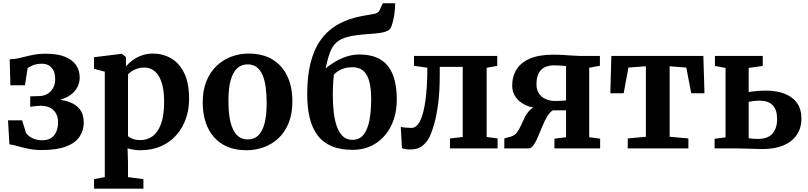

<svg xmlns="http://www.w3.org/2000/svg" viewBox="-20 -892 4858 1154"><path d="M230.1 9.8Q187.6 9.8 151.1 2.2Q114.6 -5.3 85.8 -13.7Q57.1 -22.1 36.5 -24.4L28.2 -168.9H113L136.2 -92.8Q149.1 -74.6 174.2 -61.8Q199.4 -49 233.7 -49Q267.5 -49 288.5 -63.4Q309.5 -77.7 319.2 -102.4Q329 -127.1 329 -157.7Q329 -202.8 301.3 -229.6Q273.7 -256.4 224.9 -256.4Q218.4 -256.4 205.3 -255.3Q192.1 -254.3 179.5 -252.7Q166.9 -251.1 161.5 -249.8V-312.9L219.5 -314.7Q243.5 -315.3 264.5 -327.5Q285.4 -339.6 298.6 -362.1Q311.8 -384.7 311.8 -416.2Q311.8 -445.7 302.1 -466.4Q292.3 -487.1 274.5 -498.1Q256.8 -509 232.5 -509Q201.9 -509 178.9 -499.9Q155.8 -490.8 146 -482.1L130 -379.7H42.5L38.3 -535.9Q64 -536.1 87.7 -541.1Q111.4 -546.2 136.3 -552.7Q161.1 -559.2 190.1 -564.2Q219.2 -569.2 255.5 -569.2Q324.9 -569.2 370 -551.1Q415.2 -533 437.1 -500.8Q459 -468.7 459 -426.4Q459 -389.7 440.1 -359.4Q421.1 -329.1 383.9 -309Q346.6 -288.9 291.5 -282.4V-295.5Q349.9 -294.8 393 -280.2Q436 -265.6 459.6 -235.2Q483.3 -204.8 483.3 -155.9Q483.3 -107.9 458.2 -70.4Q433.1 -32.9 377.6 -11.6Q322.1 9.8 230.1 9.8Z M545.3 242V184.8L609.8 172.6V-461.1L545 -478.8V-548.1L710.5 -568.5H712.5L737.1 -548.8V-492.9Q751.7 -510.9 775.3 -528.7Q799 -546.5 830.4 -558.2Q861.8 -570 899 -570Q957.4 -570 1006.9 -542.2Q1056.5 -514.4 1086.5 -454.2Q1116.5 -394 1116.5 -296.5Q1116.5 -235 1097.4 -179.5Q1078.4 -124.1 1040.8 -81Q1003.3 -38 948.5 -13.5Q893.8 11 822 11Q802.4 11 780.9 7.5Q759.3 4 746.6 -0.6L749.3 81.5V172.6L841.9 184.8V242ZM825.3 -50Q864.1 -50 896.2 -72.6Q928.2 -95.2 947.3 -145.8Q966.4 -196.3 966.4 -280.3Q966.4 -335.1 957.4 -374.1Q948.4 -413.2 932.1 -438.1Q915.7 -462.9 894 -474.6Q872.3 -486.2 846.9 -486.2Q824.9 -486.2 805.8 -479.9Q786.7 -473.6 772.1 -464Q757.5 -454.3 749.3 -444.4V-74.4Q756.4 -65.3 777.2 -57.6Q797.9 -50 825.3 -50Z M1198.4 -276.6Q1198.4 -349.9 1220.9 -404.8Q1243.4 -459.8 1282.2 -496.5Q1321 -533.2 1370.5 -551.6Q1419.9 -570 1474.1 -570Q1558.8 -570 1617.5 -534.5Q1676.2 -499 1706.7 -434.6Q1737.3 -370.1 1737.3 -282.4Q1737.3 -207.8 1714.8 -152.6Q1692.3 -97.4 1653.5 -61Q1614.6 -24.7 1565 -6.8Q1515.4 11 1461.2 11Q1397.9 11 1348.9 -9.1Q1300 -29.3 1266.6 -67Q1233.1 -104.7 1215.7 -157.9Q1198.4 -211 1198.4 -276.6ZM1469.9 -53.9Q1506.8 -53.9 1531.7 -77.3Q1556.7 -100.7 1569.7 -149.1Q1582.7 -197.5 1582.7 -272Q1582.7 -326.6 1576.6 -369.9Q1570.4 -413.1 1557 -443.3Q1543.5 -473.5 1521.7 -489.3Q1499.8 -505.1 1468.3 -505.1Q1431.6 -505.1 1405.8 -481.7Q1380 -458.3 1366.5 -410.2Q1352.9 -362 1352.9 -287Q1352.9 -231.9 1359.5 -188.6Q1366.1 -145.4 1380.2 -115.4Q1394.2 -85.4 1416.3 -69.6Q1438.5 -53.9 1469.9 -53.9Z M2099.2 8.7Q2024.4 8.7 1972 -14.1Q1919.6 -36.9 1887.7 -80.1Q1855.7 -123.2 1841.1 -185.4Q1826.4 -247.6 1826.4 -326.4Q1826.4 -433.4 1846.8 -514.6Q1867.1 -595.8 1908.4 -653.1Q1949.7 -710.3 2012.3 -745.8Q2074.9 -781.3 2159.3 -796.3Q2203.3 -804 2228.2 -808.5Q2253.1 -813.1 2260.6 -829L2281 -872.3H2355Q2355 -845.6 2352 -819.6Q2348.9 -793.5 2343.5 -770.6Q2338 -747.7 2331 -729.4Q2324.1 -713.8 2306.5 -705.6Q2288.8 -697.3 2259.7 -693.5Q2230.6 -689.8 2188.8 -686.9Q2115.1 -682 2070.9 -670.5Q2026.6 -659 2001.8 -636.5Q1977 -614 1963.1 -576.4Q1949.3 -538.8 1936.8 -481Q1960.2 -500.5 1991.9 -519.6Q2023.5 -538.8 2061.3 -551.6Q2099.2 -564.4 2140.6 -564.4Q2199 -564.4 2241.2 -547.2Q2283.4 -530 2310.8 -495.9Q2338.2 -461.8 2351.5 -411.4Q2364.8 -361 2364.8 -295Q2364.8 -204.1 2330.8 -135.8Q2296.9 -67.5 2237.1 -29.4Q2177.4 8.7 2099.2 8.7ZM2098.2 -51.5Q2140 -51.5 2164.5 -81.6Q2189.1 -111.8 2200 -166.6Q2210.8 -221.4 2210.8 -295.1Q2210.8 -351.7 2202.7 -389.1Q2194.7 -426.4 2179.7 -448.1Q2164.7 -469.8 2144 -478.9Q2123.4 -488 2097.7 -488Q2071 -488 2049.5 -481.5Q2028 -474.9 2012.4 -464.9Q1996.7 -454.8 1987 -444Q1984.9 -428.5 1983.2 -406.4Q1981.6 -384.2 1980.9 -361.3Q1980.3 -338.3 1980.3 -320.4Q1980.3 -272.6 1985 -225.1Q1989.7 -177.6 2002.4 -138.2Q2015.1 -98.9 2038.3 -75.2Q2061.4 -51.5 2098.2 -51.5Z M2444.9 6.4Q2429.8 6.4 2417.1 4.2Q2404.4 2 2395.9 -1.1L2388.7 -129Q2399.2 -126.6 2418.2 -124.9Q2437.3 -123.2 2453.6 -123.2Q2483.7 -123.2 2504.6 -164.6Q2525.6 -206.1 2536.9 -286.6Q2548.2 -367.1 2548.7 -484.8L2468.4 -496.6V-555.7H2968.7V-496.3L2905 -484.6V-68.6L2970.7 -59.9V0H2684.6V-59.9L2761.2 -68.6V-490.2H2623.1V-442Q2623.1 -342 2613.5 -269.3Q2603.8 -196.7 2590.1 -148.2Q2576.3 -99.7 2563.2 -72.2Q2547 -38.6 2519.7 -16.1Q2492.4 6.4 2444.9 6.4Z M3010.9 0 3011.4 -60.3 3050.6 -71Q3073.3 -77.1 3087.6 -96.6Q3101.8 -116.1 3113 -141.8Q3124.1 -167.4 3137.1 -192.4Q3150.1 -217.3 3170 -235Q3189.9 -252.6 3222.1 -255.7V-240.8Q3173.1 -243.6 3136.3 -261.5Q3099.5 -279.4 3079 -309.1Q3058.5 -338.9 3058.5 -377Q3058.5 -433.4 3085.2 -475.4Q3111.8 -517.4 3166.6 -540.4Q3221.3 -563.3 3305.2 -563.3Q3336.6 -563.3 3367.2 -561.5Q3397.8 -559.6 3424.9 -557.7Q3452 -555.7 3471.3 -555.7H3585.6V-496.7L3521.3 -484.9V-67.2L3587.1 -58.4V0H3312.4V-58.4L3382.2 -67.2V-228.9H3302.6Q3283.3 -217 3268 -190.9Q3252.8 -164.7 3239.6 -132.9Q3226.4 -101 3214.1 -71.3Q3201.8 -41.7 3188.3 -21.6Q3174.9 -1.6 3158.9 0ZM3315.8 -285.2Q3326.7 -285.2 3339.1 -285.6Q3351.6 -286.1 3363.3 -286.9Q3375 -287.7 3382.2 -288.4V-494.6Q3374.1 -495.8 3362 -496.9Q3349.9 -498 3336.3 -498.6Q3322.7 -499.2 3310.4 -499.2Q3278.6 -499.2 3254.9 -488Q3231.1 -476.9 3217.8 -451.9Q3204.5 -426.9 3204.5 -385.1Q3204.5 -351.2 3219.9 -329Q3235.3 -306.8 3260.9 -296Q3286.4 -285.2 3315.8 -285.2Z M3753.1 0V-59.9L3862 -70V-493.7L3757.1 -486L3728.5 -331.6H3648.3L3654.5 -555.7H4207.4L4214.2 -331.6H4134.5L4105 -486L4004.9 -493.7V-70L4117.5 -59.9V0Z M4275.1 0V-57.9L4340.8 -66.6V-483.8L4277.1 -495.6V-555.7H4564.4V-495.6L4479.9 -483.8V-339Q4491.6 -340.9 4507.9 -342.8Q4524.2 -344.6 4543.3 -346.1Q4562.4 -347.5 4581.8 -347.5Q4647.7 -347.5 4696 -328.6Q4744.4 -309.7 4770.6 -272.5Q4796.9 -235.2 4796.9 -180.1Q4796.9 -122.1 4768.6 -80.9Q4740.4 -39.7 4688.4 -17.9Q4636.4 3.8 4564.5 3.8Q4554.8 3.8 4533.6 3.2Q4512.4 2.5 4487.1 1.9Q4461.9 1.3 4439.3 0.6Q4416.8 0 4404.2 0ZM4534.3 -57Q4595.7 -57 4623.3 -89.2Q4650.8 -121.5 4650.8 -176.6Q4650.8 -232.2 4624 -259.6Q4597.2 -287 4546.9 -287Q4528.7 -287 4510.9 -285Q4493 -283 4479.9 -280.2V-61.2Q4490.2 -59.2 4504.6 -58.1Q4519 -57 4534.3 -57Z"/></svg>

Font: Merriweather Light
Style: Regular
Weight: 300
Designer: Eben Sorkin
Foundry: Eben Sorkin
Version: Version 2.100